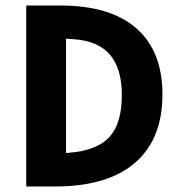

<svg xmlns="http://www.w3.org/2000/svg" viewBox="-20 -675 654 695"><path d="M75 0V-655H199Q379 -655 473.5 -572.5Q568 -490 568 -333Q568 -171 468.5 -85.5Q369 0 179 0ZM421 -331Q421 -427 378 -477Q335 -527 247 -533L219 -535V-121L230 -122Q331 -130 376 -179Q421 -228 421 -331Z"/></svg>

Font: Intel One Mono
Style: Bold
Weight: 700
Monospace: yes
Designer: Fred Shallcrass
Foundry: Frere-Jones Type LLC
Version: Version 1.400;hotconv 1.1.0;makeotfexe 2.6.0;FJTRelease1.4